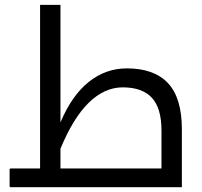

<svg xmlns="http://www.w3.org/2000/svg" viewBox="-20 -780 843 800"><path d="M24.9 0Q20 0 20 -4.9V-74.2Q20 -78.1 24.9 -78.1H147V-759.8H231.9V-270Q278.8 -381.8 349.6 -438.5Q420.4 -495.1 508.8 -495.1Q622.1 -495.1 679.9 -433.6Q737.8 -372.1 737.8 -241.2V0ZM652.8 -78.1V-236.8Q652.8 -329.1 612.8 -372.6Q572.8 -416 491.2 -416Q415.5 -416 350.1 -352.3Q284.7 -288.6 231.9 -160.2V-78.1Z"/></svg>

Font: Droid Arabic Kufi
Style: Regular
Weight: 400
Designer: Pascal Zoghbi
Foundry: Irfont.ir
Version: Version 1.00 February 28, 2013, initial release